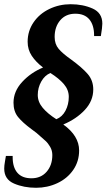

<svg xmlns="http://www.w3.org/2000/svg" viewBox="-35 -690 507 910"><path d="M-15 109Q-15 95 -11.5 75.5Q-8 56 -7 49H25V55Q25 103 47.5 129Q70 155 114 155Q159 155 186 124Q213 93 213 45Q213 24 203 6.5Q193 -11 181 -22Q169 -33 138 -60Q138 -60 114 -78Q72 -109 50.5 -135.5Q29 -162 29 -203Q29 -257 70 -301.5Q111 -346 169 -370Q135 -396 115.5 -425.5Q96 -455 96 -492Q96 -543 124 -584Q152 -625 199 -647.5Q246 -670 300 -670Q358 -670 404 -649.5Q450 -629 450 -578Q450 -561 443 -519H411V-522Q411 -571 388.5 -598Q366 -625 322 -625Q277 -625 250.5 -594Q224 -563 224 -515Q224 -481 243 -458.5Q262 -436 302 -408Q354 -370 380.5 -339.5Q407 -309 407 -266Q407 -212 367 -169Q327 -126 265 -100Q340 -46 340 23Q340 75 312 115.5Q284 156 237 178Q190 200 136 200Q78 200 31.5 180Q-15 160 -15 109ZM291 -231Q291 -264 268 -291Q245 -318 204 -344Q177 -333 160.5 -303.5Q144 -274 144 -240Q144 -207 167.5 -179Q191 -151 232 -125Q260 -136 275.5 -165.5Q291 -195 291 -231Z"/></svg>

Font: Philosopher
Style: Bold Italic
Weight: 700
Italic angle: -10°
Designer: Jovanny Lemonad
Foundry: Jovanny Lemonad
Version: Version 2.000